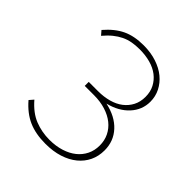

<svg xmlns="http://www.w3.org/2000/svg" viewBox="-187 -808 949 949"><g transform="rotate(45 287.0 -334.0)"><path d="M278 10Q209 10 159 -12Q109 -34 66 -84L85 -106Q128 -56 176 -37Q224 -18 278 -18Q322 -18 358.5 -29.5Q395 -41 420.5 -61.5Q446 -82 460 -110.5Q474 -139 474 -174Q474 -209 460 -237.5Q446 -266 420.5 -286.5Q395 -307 358.5 -318.5Q322 -330 278 -330H213V-358H278Q318 -358 352.5 -367.5Q387 -377 411.5 -396Q436 -415 450 -442Q464 -469 464 -504Q464 -539 450 -566Q436 -593 411.5 -612Q387 -631 352.5 -640.5Q318 -650 278 -650Q249 -650 224.5 -645.5Q200 -641 178.5 -630.5Q157 -620 136.5 -603.5Q116 -587 95 -562L76 -584Q119 -634 165.5 -656Q212 -678 278 -678Q327 -678 368 -664.5Q409 -651 437.5 -627.5Q466 -604 482 -572.5Q498 -541 498 -504Q498 -447 458.5 -404Q419 -361 351 -344Q425 -328 466.5 -283Q508 -238 508 -174Q508 -133 492 -99.5Q476 -66 446 -41.5Q416 -17 373.5 -3.5Q331 10 278 10Z"/></g></svg>

Font: Celebes Thin
Style: Regular
Weight: 250
Designer: Anugrah Pasau
Foundry: Lafontype
Version: Version 1.000; ttfautohint (v1.8.4)